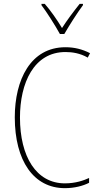

<svg xmlns="http://www.w3.org/2000/svg" viewBox="-20 -970 515 1000"><path d="M292 -793H315C341 -838 381 -901 412 -943V-950H395C360 -906 330 -866 303 -824C278 -866 243 -916 213 -950H196V-943C222 -909 266 -840 292 -793ZM321 -699C356 -699 397 -693 437 -670L449 -693C408 -714 367 -724 321 -724C139 -724 57 -554 57 -359C57 -133 155 10 318 10C368 10 413 -2 444 -18V-43C416 -30 373 -15 318 -15C169 -15 84 -154 84 -358C84 -537 156 -699 321 -699Z"/></svg>

Font: Noto Sans Gujarati UI Condensed Thin
Style: Regular
Weight: 100
Width: 3
Designer: Jelle Bosma - Monotype Design Team, Universal Thirst
Foundry: Monotype Imaging Inc.
Version: Version 2.106